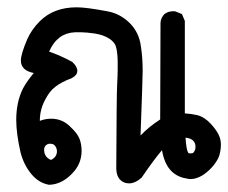

<svg xmlns="http://www.w3.org/2000/svg" viewBox="-20 -310 624 525"><path d="M72.3 -110.4Q37.1 -117.2 37.1 -144.5Q37.1 -162.1 54.7 -203.1Q66.4 -229.5 88.9 -252Q127 -290 189.5 -290Q215.8 -290 272.5 -279.3Q307.6 -273.4 334 -247.6Q360.4 -221.7 365.2 -183.6Q370.1 -152.3 370.1 -117.2Q370.1 -94.7 364.3 60.5Q387.7 36.1 418 16.6L418.9 -248Q419.9 -261.7 429.7 -271.5Q439.5 -279.3 454.1 -279.3Q459 -279.3 460.9 -278.3L477.5 -271.5L485.4 -252.9V0Q502 1 519.5 4.9Q539.1 9.8 556.6 28.8Q574.2 47.9 580.1 63.5Q584 74.2 584 85Q584 95.7 582.5 103Q581.1 110.4 579.1 116.7Q577.1 123 573.2 128.9Q565.4 142.6 550.8 156.2Q525.4 179.7 500 179.7Q497.1 179.7 493.2 178.7Q443.4 171.9 427.7 121.1Q424.8 111.3 422.9 100.6Q400.4 127 367.2 175.8Q349.6 191.4 333 191.4Q318.4 191.4 308.6 181.6Q298.8 171.9 297.9 152.3Q298.8 -50.8 300.3 -78.1Q301.8 -105.5 301.8 -119.1Q301.8 -132.8 301.8 -143.6Q300.8 -178.7 293.9 -189.5Q289.1 -197.3 279.3 -204.1Q262.7 -214.8 239.3 -218.3Q215.8 -221.7 203.1 -221.7Q190.4 -221.7 184.6 -221.7Q161.1 -220.7 143.6 -208L135.7 -201.2Q124 -190.4 114.3 -168.9Q145.5 -158.2 177.7 -140.6Q191.4 -127.9 191.4 -116.2Q191.4 -104.5 176.8 -96.7Q148.4 -85.9 131.8 -73.2L123 -65.4Q113.3 -55.7 104.5 -39.1Q88.9 -11.7 88.9 20.5Q103.5 14.6 120.1 14.6Q151.4 14.6 173.8 38.1Q191.4 54.7 197.3 69.3Q203.1 84 203.1 102.5Q203.1 132.8 184.6 156.2Q153.3 194.3 114.3 195.3Q85.9 190.4 65.4 165.5Q44.9 140.6 36.1 106.4Q24.4 54.7 24.4 17.6Q24.4 -31.2 43 -68.4Q53.7 -87.9 72.3 -110.4ZM120.1 127Q135.7 119.1 135.7 103.5Q135.7 98.6 133.8 94.2Q131.8 89.8 128.9 86.9Q125 83 116.2 83Q110.4 83 105.5 87.4Q100.6 91.8 100.6 99.6Q100.6 107.4 103.5 113.3Q106.4 119.1 110.4 122.1Q116.2 127 120.1 127ZM495.1 108.4Q497.1 109.4 500.5 109.4Q503.9 109.4 507.8 108.4Q514.6 101.6 514.6 91.8Q514.6 69.3 487.3 66.4Q489.3 99.6 495.1 108.4Z"/></svg>

Font: JasonHandwriting2
Style: SemiBold
Weight: 600
Version: Version 1.04.7